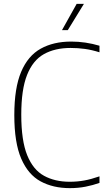

<svg xmlns="http://www.w3.org/2000/svg" viewBox="-20 -964 548 993"><path d="M341 9Q254.5 9 190 -26Q125.5 -61 89.8 -143.5Q54 -226 54 -369Q54 -508.5 89.2 -592Q124.5 -675.5 190.5 -712.2Q256.5 -749 348.5 -749Q422 -749 494.5 -727.5V-693.5Q455 -706 418.8 -711Q382.5 -716 345 -716Q264 -716 207 -684Q150 -652 120 -576.5Q90 -501 90 -371Q90 -236.5 120.8 -161Q151.5 -85.5 207.8 -54.8Q264 -24 340.5 -24Q379.5 -24 415.5 -30.5Q451.5 -37 494.5 -52V-18Q460.5 -6 422.5 1.5Q384.5 9 341 9ZM300.5 -808 376.5 -944H414L330.5 -808Z"/></svg>

Font: Encode Sans SmCnd Th
Style: Regular
Weight: 100
Width: 4
Designer: Multiple Designers
Foundry: Impallari Type
Version: Version 3.002; ttfautohint (v1.8.3) -l 8 -r 50 -G 200 -x 14 